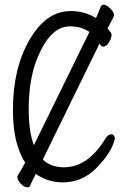

<svg xmlns="http://www.w3.org/2000/svg" viewBox="-20 -759 540 816"><path d="M124 -142 360 -623Q326 -647 277 -647Q183 -647 126 -477Q102 -396 102 -295Q102 -200 124 -142ZM132 -20 107 31Q106 37 96 37Q83 37 68.5 22Q54 7 54 -7Q54 -12 57 -16Q73 -41 87 -68Q73 -89 63 -116Q35 -185 35 -293Q35 -468 105.5 -590Q176 -712 280 -712Q341 -712 388 -682Q399 -707 409 -732Q412 -739 420 -739Q429 -739 439 -731.5Q449 -724 457 -713.5Q465 -703 465 -693Q465 -690 437 -638Q445 -629 452 -619Q454 -615 454 -610Q454 -597 443 -579Q432 -561 419 -561Q410 -561 405 -570L403 -574L162 -81Q196 -48 251 -48Q355 -48 430 -173Q440 -188 453 -188Q468 -188 468 -169Q468 -164 460 -144Q443 -100 390 -45Q329 16 247 16Q186 16 138 -16Z"/></svg>

Font: Moon Stars Kai HW
Style: Regular
Weight: 400
Designer: GuiWonder
Version: Version 1.101